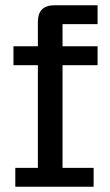

<svg xmlns="http://www.w3.org/2000/svg" viewBox="-20 -710 417 730"><path d="M124 -626.2Q124 -690 186.8 -690H351V-618.2H217.8V0H124ZM38.2 0V-71.8H336V0ZM31.2 -462.2V-534H351V-462.2Z"/></svg>

Font: Mozilla Headline ExtraLight
Style: Regular
Weight: 200
Designer: Studio DRAMA
Foundry: Studio DRAMA
Version: Version 1.000